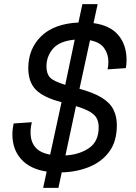

<svg xmlns="http://www.w3.org/2000/svg" viewBox="-20 -820 658 930"><path d="M189 90 206 11Q126 -1 83 -48.5Q40 -96 40 -169Q40 -183 42 -198Q44 -213 46 -222L134 -228Q132 -221 130 -207Q128 -193 128 -178Q128 -135 150.5 -107.5Q173 -80 223 -71L278 -325Q190 -348 153.5 -385.5Q117 -423 117 -490Q117 -583 179 -644Q241 -705 360 -711L379 -800H453L433 -708Q514 -697 553.5 -649.5Q593 -602 593 -529Q593 -519 592 -508Q591 -497 589 -490L501 -484Q503 -491 504 -500.5Q505 -510 505 -521Q505 -558 484.5 -587Q464 -616 416 -625L365 -390Q434 -371 473.5 -346.5Q513 -322 529.5 -289Q546 -256 546 -214Q546 -136 510 -86.5Q474 -37 413.5 -12Q353 13 279 15L263 90ZM205 -498Q205 -463 222.5 -444.5Q240 -426 296 -409L342 -628Q268 -621 236.5 -584Q205 -547 205 -498ZM458 -204Q458 -226 450 -244Q442 -262 418 -277Q394 -292 348 -306L297 -67Q365 -71 411.5 -103Q458 -135 458 -204Z"/></svg>

Font: Geist Regular
Style: Italic
Weight: 400
Italic angle: -12°
Designer: Basement.studio, Andrés Briganti, Mateo Zaragoza
Foundry: Basement.studio, Vercel, Andrés Briganti, Guido Ferreyra, Mateo Zaragoza
Version: Version 1.500; ttfautohint (v1.8.4.7-5d5b)